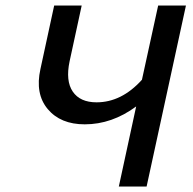

<svg xmlns="http://www.w3.org/2000/svg" viewBox="-20 -678 702 698"><path d="M555 -658H656L513 0H412L475 -291Q387 -226 288 -226Q200 -226 153.5 -281.5Q107 -337 127 -427L177 -658H277L233 -455Q218 -384 244.5 -345Q271 -306 331 -306Q422 -306 496 -388Z"/></svg>

Font: EauTestInfant Semibold
Style: Italic
Weight: 600
Italic angle: -12°
Designer: Christian Thalmann (Catharsis Fonts)
Version: Version 0.001;PS 000.001;hotconv 1.0.88;makeotf.lib2.5.64775